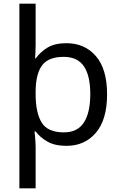

<svg xmlns="http://www.w3.org/2000/svg" viewBox="-20 -780 655 1040"><path d="M560 -269Q560 -132 499.5 -61Q439 10 340 10Q277 10 237 -13Q197 -36 173 -68H167Q168 -60 169.5 -44Q171 -28 172 -11Q173 6 173 16V240H85V-760H173V-536Q173 -522 172 -499.5Q171 -477 170 -464H174Q198 -498 237 -522Q276 -546 340 -546Q439 -546 499.5 -476Q560 -406 560 -269ZM469 -270Q469 -371 434 -421.5Q399 -472 325 -472Q242 -472 208 -426Q174 -380 173 -288V-269Q173 -170 205.5 -116.5Q238 -63 326 -63Q400 -63 434.5 -116.5Q469 -170 469 -270Z"/></svg>

Font: Noto Sans
Style: Regular
Weight: 400
Designer: Monotype Design Team
Foundry: Monotype Imaging Inc.
Version: Version 1.902